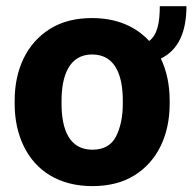

<svg xmlns="http://www.w3.org/2000/svg" viewBox="-20 -597 628 626"><path d="M27.8 -258.8C27.8 -207.5 37.6 -161.6 57.1 -121.1C96.2 -40 172.4 9.8 281.2 9.8C335.4 9.8 380.9 -2 418.5 -25.4C493.2 -71.8 533.2 -155.8 533.2 -258.8V-269C533.2 -320.3 523.4 -366.2 504.4 -406.2C562.5 -434.1 587.9 -494.1 587.9 -576.7H501C501 -523.4 493.2 -483.4 466.3 -463.4C423.3 -510.3 360.8 -538.1 280.3 -538.1C226.1 -538.1 180.7 -526.4 143.1 -502.9C67.9 -456.1 27.8 -372.1 27.8 -269ZM180.7 -269C180.7 -351.1 206.1 -419.4 280.3 -419.4C356 -419.4 380.4 -351.1 380.4 -269V-258.8C380.4 -216.8 373 -181.2 358.4 -152.3C343.8 -123.5 317.9 -108.9 281.2 -108.9C205.6 -108.9 180.7 -175.3 180.7 -258.8Z"/></svg>

Font: Vazirmatn ExtraBold
Style: Regular
Weight: 800
Designer: Saber Rastikerdar
Foundry: Saber Rastikerdar
Version: Version 33.003